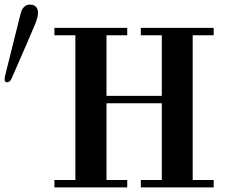

<svg xmlns="http://www.w3.org/2000/svg" viewBox="-20 -811 987 833"><path d="M131 -703Q116 -666 31 -472Q24 -454 10 -454Q0 -454 0 -467Q0 -474 1 -478L62 -722Q70 -757 74 -766Q87 -791 109 -791Q117 -791 122 -790Q145 -782 145 -755Q145 -736 131 -703ZM907 -30V2H591V-30H682V-363H442V-30H532V2H216V-30H307V-658H216V-690H532V-658H442V-395H682V-658H591V-690H907V-658H816V-30Z"/></svg>

Font: GFS Didot Classic
Style: Regular
Weight: 400
Designer: George D. Matthiopoulos
Foundry: George D. Matthiopoulos
Version: Version 1.000